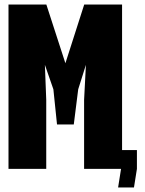

<svg xmlns="http://www.w3.org/2000/svg" viewBox="-20 -745 640 847"><path d="M17.5 -725H184.5L268.5 -466L351.5 -725H518.5V-83H584V0L571 82H501L514 0H351V-304.5L359 -459L325 -351L305.5 -196H231.5L215.5 -351L178 -459L184 -304.5V0H17.5Z"/></svg>

Font: JuliaMono Black
Style: Regular
Weight: 900
Monospace: yes
Designer: cormullion
Foundry: corm
Version: Version 0.054; ttfautohint (v1.8.4)